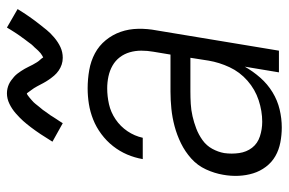

<svg xmlns="http://www.w3.org/2000/svg" viewBox="-156 -648 813 540"><g transform="rotate(-90 250.0 -378.5)"><path d="M161 8Q140 8 119 4Q98 0 80.5 -10Q63 -20 50.5 -36.5Q38 -53 32 -72.5Q26 -92 25 -113.5Q24 -135 28 -157Q32 -181 43 -205Q54 -229 73.5 -246.5Q93 -264 116.5 -275.5Q140 -287 164.5 -293.5Q189 -300 213.5 -302.5Q238 -305 262 -305H366L374 -353Q377 -370 377 -387Q377 -404 372.5 -419.5Q368 -435 358.5 -447.5Q349 -460 335 -468Q321 -476 304.5 -479.5Q288 -483 271 -483Q249 -483 226.5 -478Q204 -473 184 -459.5Q164 -446 150.5 -426Q137 -406 132 -383H72Q76 -406 85 -427Q94 -448 108.5 -466.5Q123 -485 142.5 -499.5Q162 -514 183.5 -522.5Q205 -531 227 -534.5Q249 -538 271 -538Q297 -538 322.5 -533.5Q348 -529 369.5 -517.5Q391 -506 406.5 -487Q422 -468 430 -445Q438 -422 438.5 -396Q439 -370 434 -344L377 0H316L332 -96Q319 -73 301 -52.5Q283 -32 260 -18Q237 -4 211.5 2Q186 8 161 8ZM177 -47Q207 -47 237.5 -57Q268 -67 292.5 -88.5Q317 -110 330.5 -139Q344 -168 349 -198L357 -249H262Q245 -249 227.5 -248Q210 -247 192.5 -243Q175 -239 158 -232.5Q141 -226 125.5 -215Q110 -204 101 -187.5Q92 -171 89 -154Q86 -133 89 -112Q92 -91 104 -75.5Q116 -60 136 -53.5Q156 -47 177 -47ZM357 -608Q347 -608 338 -611Q329 -614 321 -619.5Q313 -625 307 -632Q301 -639 295.5 -647Q290 -655 286 -662.5Q282 -670 277 -679.5Q272 -689 266.5 -696Q261 -703 257 -709Q255 -709 251.5 -706.5Q248 -704 245 -701.5Q242 -699 238 -695.5Q234 -692 232 -690Q230 -688 228 -685.5Q226 -683 224 -680.5Q222 -678 220 -675.5Q218 -673 215.5 -670Q213 -667 210.5 -664Q208 -661 206 -657.5Q204 -654 201 -650.5Q198 -647 195.5 -643Q193 -639 190.5 -635Q188 -631 185 -626.5Q182 -622 179 -617.5Q176 -613 173 -608L121 -637Q132 -655 142 -670Q152 -685 161.5 -697.5Q171 -710 179.5 -719.5Q188 -729 200.5 -740Q213 -751 227.5 -758Q242 -765 257 -765Q264 -765 270.5 -763.5Q277 -762 282.5 -759.5Q288 -757 293.5 -753Q299 -749 303.5 -745Q308 -741 312 -736Q316 -731 319.5 -725.5Q323 -720 326 -715Q329 -710 331.5 -704.5Q334 -699 337.5 -692.5Q341 -686 344.5 -680.5Q348 -675 351.5 -671.5Q355 -668 358 -663Q360 -664 363.5 -666Q367 -668 370 -670.5Q373 -673 377 -677Q381 -681 382.5 -683Q384 -685 386 -687Q388 -689 390.5 -691.5Q393 -694 395 -696.5Q397 -699 399 -702Q401 -705 403.5 -708Q406 -711 408.5 -714.5Q411 -718 413.5 -721.5Q416 -725 419 -729Q422 -733 424.5 -737Q427 -741 430 -745.5Q433 -750 436 -755Q439 -760 442 -765L494 -735Q483 -717 472.5 -702Q462 -687 452.5 -675Q443 -663 435 -653Q427 -643 414 -632Q401 -621 387 -614.5Q373 -608 357 -608Z"/></g></svg>

Font: Iosevka Curly Light Oblique
Style: Regular
Weight: 300
Italic angle: -9°
Monospace: yes
Designer: Belleve Invis
Foundry: Belleve Invis
Version: Version 11.1.0; ttfautohint (v1.8.3)